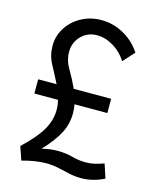

<svg xmlns="http://www.w3.org/2000/svg" viewBox="-110 -793 732 887"><g transform="rotate(15 256.0 -350.0)"><path d="M53 -56Q118 -117 145 -164Q172 -211 172 -260Q172 -283 166 -307H53V-375H141Q120 -417 98.5 -456.5Q77 -496 77 -542Q77 -590 102.5 -629.5Q128 -669 171 -692Q214 -715 266 -715Q322 -715 372.5 -687Q423 -659 455 -610L406 -556Q382 -595 343 -618.5Q304 -642 264 -642Q219 -642 188.5 -611Q158 -580 158 -535Q158 -494 180.5 -456.5Q203 -419 223 -375H402V-307H245Q249 -286 249 -264Q249 -215 227 -171Q205 -127 151 -69Q188 -79 225 -79Q266 -79 298 -70Q330 -61 365 -61Q385 -61 405 -65.5Q425 -70 450 -79L472 -12Q418 15 361 15Q331 15 303.5 8.5Q276 2 248 -4Q220 -10 189 -10Q164 -10 133 -5Q102 0 75 8Z"/></g></svg>

Font: Raleway Medium
Style: Regular
Weight: 500
Designer: Matt McInerney, Pablo Impallari, Rodrigo Fuenzalida
Foundry: Matt McInerney, Pablo Impallari, Rodrigo Fuenzalida
Version: Version 4.026